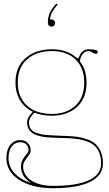

<svg xmlns="http://www.w3.org/2000/svg" viewBox="-20 -793 600 1054"><path d="M150.9 211.4Q95.2 178.2 95.2 120.6Q95.2 99.1 105.7 81.5Q116.2 64 126.5 52.2Q136.7 40.5 136.7 33.2Q136.7 12.2 124.5 0Q112.3 -12.2 91.3 -12.2Q62.5 -12.2 44.7 10.7Q26.9 33.7 26.9 74.2Q26.9 121.1 59.1 157Q91.3 192.9 150.9 211.4ZM265.1 -522.5Q346.2 -522.5 397 -478.5Q403.3 -473.1 407.2 -473.1Q411.1 -473.1 414.1 -480Q428.7 -522 467.3 -522.5Q516.6 -522.5 516.6 -508.3Q516.6 -503.4 513.7 -500.2Q510.7 -497.1 506.3 -497.1Q500 -497.1 487.8 -504.9Q475.6 -512.7 466.3 -512.7Q447.8 -512.7 434.8 -497.8Q421.9 -482.9 418.5 -456.1Q455.1 -409.7 455.1 -339.8Q455.1 -252.9 401.9 -205.3Q348.6 -157.7 265.1 -157.7Q209.5 -157.7 169.4 -174.8Q139.2 -145.5 139.2 -121.6Q139.2 -103 145.5 -90.8Q150.4 -81.5 158.7 -74.7Q167 -67.9 180.4 -63.5Q193.8 -59.1 205.6 -56.2Q217.3 -53.2 237.8 -51.8Q258.3 -50.3 271.7 -49.6Q285.2 -48.8 310.8 -47.9Q336.4 -46.9 350.1 -46.4Q382.8 -44.9 407 -41.5Q431.2 -38.1 458.7 -28.3Q486.3 -18.6 503.9 -2.9Q521.5 12.7 533.2 40Q544.9 67.4 544.9 104.5Q544.9 171.4 473.9 205.8Q402.8 240.2 271.5 240.2Q156.2 240.2 85.7 194.6Q15.1 148.9 15.1 74.2Q15.1 29.8 36.1 2.9Q57.1 -23.9 91.3 -23.9Q117.2 -23.9 132.8 -8.1Q148.4 7.8 148.4 33.2Q148.4 45.9 138.2 59.3Q127.9 72.8 117.4 88.1Q106.9 103.5 106.9 120.6Q106.9 168.5 152.3 198Q197.8 227.5 271.5 227.5Q401.4 227.5 468.3 196.3Q535.2 165 535.2 104.5Q535.2 70.3 524.7 45.4Q514.2 20.5 497.8 6.1Q481.4 -8.3 455.8 -17.3Q430.2 -26.4 406.2 -29.8Q382.3 -33.2 349.6 -34.7Q335.9 -35.2 312.5 -35.9Q289.1 -36.6 274.2 -37.1Q259.3 -37.6 239.3 -39.3Q219.2 -41 205.3 -44.2Q191.4 -47.4 177.2 -52.5Q163.1 -57.6 153.1 -66.2Q143.1 -74.7 136.7 -86.4Q128.9 -101.1 128.9 -121.6Q128.9 -148.4 160.2 -179.7Q114.7 -201.7 89.8 -242.9Q64.9 -284.2 64.9 -339.8Q64.9 -427.2 121.3 -474.9Q177.7 -522.5 265.1 -522.5ZM265.1 -512.7Q181.2 -512.7 129.4 -467.8Q77.6 -422.9 77.6 -339.8Q77.6 -260.3 127.4 -213.9Q177.2 -167.5 265.1 -167.5Q344.7 -167.5 393.6 -212.4Q442.4 -257.3 442.4 -339.8Q442.4 -418.9 395.3 -465.8Q348.1 -512.7 265.1 -512.7ZM242.7 -666.5Q242.7 -698.7 253.2 -722.2Q263.7 -745.6 289.1 -773.4L296.4 -767.1Q254.9 -721.7 254.9 -685.1H255.4Q258.3 -686.5 262.7 -686.5Q271 -686.5 276.9 -680.7Q282.7 -674.8 282.7 -666.5Q282.7 -658.2 276.9 -652.3Q271 -646.5 262.7 -646.5Q254.4 -646.5 248.5 -652.3Q242.7 -658.2 242.7 -666.5Z"/></svg>

Font: ZnikomitNo24
Style: Thin
Weight: 300
Designer: gluk
Foundry: gluk
Version: Version 0.55